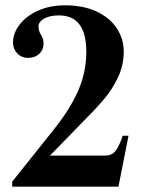

<svg xmlns="http://www.w3.org/2000/svg" viewBox="-20 -703 545 723"><path d="M26 -19 180 -212Q243 -290 274 -360.5Q305 -431 305 -508Q305 -645 202 -645Q167 -645 146 -633Q125 -621 125 -603Q125 -588 133 -574Q144 -558 144 -540Q144 -515 127.5 -500Q111 -485 86 -485Q61 -485 45 -502Q29 -519 29 -543Q29 -578 54 -610.5Q79 -643 123.5 -663Q168 -683 225 -683Q294 -683 344 -659.5Q394 -636 420 -596Q446 -556 446 -509Q446 -457 424 -411Q402 -365 370 -327.5Q338 -290 283 -235L249 -200L168 -117H374Q399 -117 411.5 -130.5Q424 -144 436 -175L442 -192H464L426 0H26Z"/></svg>

Font: Ibarra Real Nova
Style: Bold
Weight: 700
Designer: Jose Maria Ribagorda & Octavio Pardo
Foundry: Jose Maria Ribagorda
Version: Version 1.014